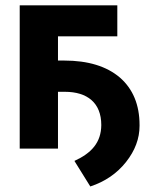

<svg xmlns="http://www.w3.org/2000/svg" viewBox="-20 -548 569 708"><path d="M412.6 -528.3H52.7V0H193.8V-209.5H219.2C301.8 -209.5 353.5 -168.9 353.5 -86.9C353 -22.5 317.4 16.6 254.4 45.4L313 139.6C367.7 121.6 411.6 91.3 444.8 49.3C478 7.3 494.6 -37.1 494.6 -84C494.6 -85 494.6 -85.9 494.6 -86.9C494.6 -161.6 470.2 -220.2 421.9 -262.2C373 -303.7 304.7 -324.7 216.8 -324.7H193.8V-414.1H412.6Z"/></svg>

Font: Roboto
Style: Bold
Weight: 700
Designer: Google
Version: Version 2.137; 2017